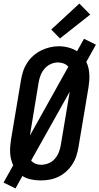

<svg xmlns="http://www.w3.org/2000/svg" viewBox="-25 -1006 559 1079"><path d="M62 53 -5 20 49 -77Q42 -93 37.5 -110.5Q33 -128 32 -146.5Q31 -165 32.5 -184Q34 -203 37 -222L93 -556Q97 -581 105 -605.5Q113 -630 127.5 -652.5Q142 -675 162.5 -693Q183 -711 206.5 -722.5Q230 -734 255 -740Q280 -746 306 -746Q333 -746 359.5 -739Q386 -732 408 -718L447 -788L514 -755L460 -658Q468 -642 472 -624.5Q476 -607 477 -588.5Q478 -570 476.5 -551Q475 -532 472 -513L416 -179Q412 -154 404 -129.5Q396 -105 381.5 -82.5Q367 -60 347 -42Q327 -24 303 -12.5Q279 -1 254 3.5Q229 8 204 8Q177 8 150 2.5Q123 -3 101 -17ZM143 -244 359 -631Q349 -643 333.5 -649Q318 -655 301 -655Q280 -655 260 -646Q240 -637 225.5 -620Q211 -603 203 -582.5Q195 -562 192 -542ZM206 -80Q227 -80 248 -88.5Q269 -97 283.5 -114Q298 -131 306 -151.5Q314 -172 317 -193L367 -491L150 -104Q160 -92 174.5 -86Q189 -80 206 -80ZM312 -790 263 -840 421 -986 482 -924Z"/></svg>

Font: Iosevka Slab Semibold
Style: Italic
Weight: 600
Italic angle: -9°
Monospace: yes
Designer: Belleve Invis
Foundry: Belleve Invis
Version: Version 11.1.1; ttfautohint (v1.8.3)